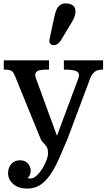

<svg xmlns="http://www.w3.org/2000/svg" viewBox="-20 -845 618 1114"><path d="M2 0ZM140.1 188.5Q152.8 190.9 161.4 190.7Q169.9 190.4 181.9 182.4Q193.8 174.3 205.1 161.1Q227.1 136.2 242.9 100.6Q258.8 64.9 258.8 44.4Q258.8 23.9 253.7 13.2Q248.5 2.4 241.7 -5.6Q234.9 -13.7 227.1 -21.5Q219.2 -29.3 214.4 -42.5L72.8 -389.2Q62.5 -419.4 51.3 -430.4Q40 -441.4 2 -441.4V-495.1H264.6V-441.4Q208.5 -441.4 196.8 -432.4Q185.1 -423.3 184.6 -413.6Q184.1 -403.8 189 -389.2L310.5 -57.1L434.1 -389.2Q445.3 -417.5 427.2 -429.4Q409.2 -441.4 350.6 -441.4V-495.1H578.1V-441.4Q545.9 -441.4 529.5 -428.5Q513.2 -415.5 502.9 -389.2L372.1 -40Q355 -1.5 339.8 35.2Q324.7 71.8 309.1 104Q274.4 175.8 233.9 212.4Q193.4 249 139.4 249Q85.4 249 56.2 222.4Q26.9 195.8 26.9 160.9Q26.9 126 46.4 105.5Q65.9 85 95.2 85Q137.2 85 153.3 122.1Q158.2 133.3 158.2 146Q158.2 170.4 140.1 188.5ZM334.5 -612.8Q316.4 -583 291 -583Q279.3 -583 272.7 -590.6Q266.1 -598.1 266.1 -605.2Q266.1 -612.3 267.6 -617.7L292 -732.9Q302.7 -783.2 312.5 -798.3Q330.6 -825.2 359.4 -825.2Q418 -825.2 418 -777.8Q418 -752 397.9 -718.3Z"/></svg>

Font: Arbutus Slab
Style: Regular
Weight: 400
Designer: Karolina Lach
Foundry: Karolina Lach
Version: Version 1.001; ttfautohint (v0.92) -l 10 -r 16 -G 200 -x 7 -